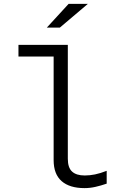

<svg xmlns="http://www.w3.org/2000/svg" viewBox="-20 -958 640 988"><path d="M415 10Q338 10 297 -26Q256 -62 256 -134V-667H75V-727H329V-141Q329 -95 351 -75Q373 -55 416 -55Q442 -55 469 -60.5Q496 -66 529 -79V-13Q500 -3 471.5 3.5Q443 10 415 10ZM221 -816 333 -938H432L288 -816Z"/></svg>

Font: Red Hat Mono
Style: Regular
Weight: 300
Monospace: yes
Designer: Pentagram, MCKL
Foundry: Pentagram, MCKL
Version: Version 1.023